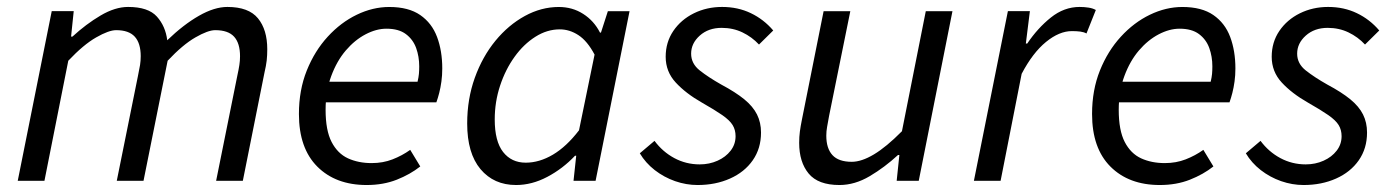

<svg xmlns="http://www.w3.org/2000/svg" viewBox="-20 -518 3993 550"><path d="M30.8 0 128.2 -486.1H191.2L183.6 -413.2H187.6Q226.4 -448.9 268 -473.5Q309.6 -498.1 346.9 -498.1Q404.7 -498.1 429.4 -470.5Q454.1 -443 459.1 -402.7Q505.7 -447.6 549.9 -472.8Q594.1 -498.1 631.4 -498.1Q692.2 -498.1 718.9 -465.6Q745.6 -433.1 745.6 -376.9Q745.6 -359.7 744 -344.8Q742.3 -329.9 737.6 -310L675.6 0H599.1L659.6 -300.1Q663.9 -319.8 665.7 -331.9Q667.6 -344 667.6 -356.8Q667.6 -394.2 650.6 -412.9Q633.6 -431.6 596.5 -431.6Q575.8 -431.6 539.7 -410.8Q503.6 -390.1 460.2 -344L391.1 0H314.5L375.1 -300.1Q379.3 -319.8 381.2 -331.9Q383.1 -344 383.1 -356.8Q383.1 -394.2 366.1 -412.9Q349.1 -431.6 312.7 -431.6Q291.7 -431.6 255.4 -410.8Q219.1 -390.1 175.6 -344L107.3 0Z M1030.4 12Q941.6 12 888.9 -40.8Q836.3 -93.5 836.3 -191.4Q836.3 -260 858.8 -316Q881.3 -372 918.7 -412.8Q956 -453.6 1002 -475.8Q1047.9 -498 1095.1 -498Q1150.4 -498 1183.8 -474.9Q1217.1 -451.9 1232 -412.1Q1246.9 -372.2 1246.9 -322Q1246.9 -302.3 1244.5 -284.8Q1242.1 -267.2 1238.2 -251.9Q1234.3 -236.7 1230 -224.8H893.4L901.2 -283.9H1176.1Q1179.1 -296.5 1180 -306.1Q1180.9 -315.7 1180.9 -328Q1180.9 -355.9 1172.1 -380.4Q1163.2 -405 1142.6 -420.4Q1122 -435.8 1087 -435.8Q1058 -435.8 1027.2 -419.7Q996.4 -403.6 970.6 -373.5Q944.8 -343.3 928.8 -300Q912.7 -256.7 912.7 -203.2Q912.7 -144.5 929.9 -111.3Q947.1 -78.1 976.9 -64.4Q1006.7 -50.8 1044.6 -50.8Q1077.1 -50.8 1104.5 -61.5Q1131.8 -72.1 1155.1 -88.7L1183.9 -41.2Q1155 -18.4 1116.5 -3.2Q1078 12 1030.4 12Z M1458.3 12Q1394.6 12 1356.4 -33.5Q1318.3 -79.1 1318.3 -164.3Q1318.3 -234.5 1340.1 -295.1Q1361.9 -355.7 1399.1 -401.1Q1436.3 -446.4 1483.4 -472.2Q1530.5 -498 1580.7 -498Q1619.8 -498 1650.7 -478.1Q1681.6 -458.3 1698.7 -424.7H1701.5L1721.3 -486H1783.4L1686.1 0H1622.9L1630.6 -71.9H1627.2Q1592.1 -34.7 1547.9 -11.4Q1503.7 12 1458.3 12ZM1486 -52Q1525 -52 1563.9 -75Q1602.8 -98 1638.6 -144.7L1683.2 -361.6Q1662.6 -400.5 1637.1 -417.2Q1611.6 -433.9 1583.6 -433.9Q1547.2 -433.9 1513.7 -412.7Q1480.1 -391.5 1454 -355.2Q1427.8 -318.8 1412.5 -272.5Q1397.2 -226.3 1397.2 -175.8Q1397.2 -113.3 1421.1 -82.7Q1445.1 -52 1486 -52Z M1978.2 12Q1945.7 12 1913.8 0.9Q1881.9 -10.3 1855.5 -30.8Q1829.1 -51.4 1812.8 -78.9L1854.9 -114.5Q1878.2 -83.1 1911.7 -65.1Q1945.3 -47.1 1984.4 -47.1Q2012 -47.1 2035.4 -57.6Q2058.9 -68.1 2073 -86.4Q2087.1 -104.6 2087.1 -127.9Q2087.1 -145.9 2078.7 -159.7Q2070.3 -173.4 2049.1 -188.2Q2027.9 -202.9 1990.5 -224.2Q1944.6 -250.3 1915.8 -281.5Q1886.9 -312.7 1886.9 -355.4Q1886.9 -397.1 1908.8 -429.4Q1930.8 -461.7 1967.6 -479.9Q2004.5 -498.1 2048.5 -498.1Q2093.9 -498.1 2130.8 -480.3Q2167.8 -462.6 2195 -430.7L2154.2 -390.4Q2133.9 -412.2 2106.8 -425.2Q2079.7 -438.2 2047.2 -438.2Q2009.3 -438.2 1984.5 -416Q1959.8 -393.9 1959.8 -364.3Q1959.8 -335.7 1984.5 -316.2Q2009.3 -296.6 2046.1 -275.8Q2087.2 -253.9 2112.1 -233.5Q2137 -213.1 2148.5 -190.1Q2160 -167.1 2160 -138.3Q2160 -92.7 2136.3 -58.8Q2112.6 -24.9 2071.2 -6.5Q2029.8 12 1978.2 12Z M2384.6 12Q2323.6 12 2296.5 -20.8Q2269.3 -53.6 2269.3 -108.9Q2269.3 -126.3 2271.3 -141.2Q2273.3 -156.2 2277.3 -176L2339.3 -486H2415.8L2355 -186.1Q2351.6 -167.2 2349.3 -154.6Q2347 -142 2347 -129.5Q2347 -92.7 2364.7 -73.6Q2382.3 -54.5 2419.9 -54.5Q2447.9 -54.5 2483.4 -75.7Q2518.9 -96.9 2563.7 -142.1L2632 -486H2708.4L2611.8 0H2548.6L2556.3 -73.9H2552.3Q2514 -38.5 2471.3 -13.3Q2428.6 12 2384.6 12Z M2769.8 0 2867.2 -486.1H2930.2L2918.6 -393.2H2922.6Q2952.3 -437.4 2990.2 -467.7Q3028.1 -498.1 3072.6 -498.1Q3086.1 -498.1 3098.1 -496.2Q3110.2 -494.4 3119.1 -489.4L3092.3 -422.1Q3084.9 -426.2 3074.3 -427.6Q3063.7 -428.9 3050.5 -428.9Q3014.4 -428.9 2976.3 -397.8Q2938.2 -366.7 2906.6 -306.5L2846.3 0Z M3302.4 12Q3213.6 12 3160.9 -40.8Q3108.3 -93.5 3108.3 -191.4Q3108.3 -260 3130.8 -316Q3153.3 -372 3190.7 -412.8Q3228 -453.6 3274 -475.8Q3319.9 -498 3367.1 -498Q3422.4 -498 3455.8 -474.9Q3489.1 -451.9 3504 -412.1Q3518.9 -372.2 3518.9 -322Q3518.9 -302.3 3516.5 -284.8Q3514.1 -267.2 3510.2 -251.9Q3506.3 -236.7 3502 -224.8H3165.4L3173.2 -283.9H3448.1Q3451.1 -296.5 3452 -306.1Q3452.9 -315.7 3452.9 -328Q3452.9 -355.9 3444.1 -380.4Q3435.2 -405 3414.6 -420.4Q3394 -435.8 3359 -435.8Q3330 -435.8 3299.2 -419.7Q3268.4 -403.6 3242.6 -373.5Q3216.8 -343.3 3200.8 -300Q3184.7 -256.7 3184.7 -203.2Q3184.7 -144.5 3201.9 -111.3Q3219.1 -78.1 3248.9 -64.4Q3278.7 -50.8 3316.6 -50.8Q3349.1 -50.8 3376.5 -61.5Q3403.8 -72.1 3427.1 -88.7L3455.9 -41.2Q3427 -18.4 3388.5 -3.2Q3350 12 3302.4 12Z M3714.2 12Q3681.7 12 3649.8 0.9Q3617.9 -10.3 3591.5 -30.8Q3565.1 -51.4 3548.8 -78.9L3590.9 -114.5Q3614.2 -83.1 3647.7 -65.1Q3681.3 -47.1 3720.4 -47.1Q3748 -47.1 3771.4 -57.6Q3794.9 -68.1 3809 -86.4Q3823.1 -104.6 3823.1 -127.9Q3823.1 -145.9 3814.7 -159.7Q3806.3 -173.4 3785.1 -188.2Q3763.9 -202.9 3726.5 -224.2Q3680.6 -250.3 3651.8 -281.5Q3622.9 -312.7 3622.9 -355.4Q3622.9 -397.1 3644.8 -429.4Q3666.8 -461.7 3703.6 -479.9Q3740.5 -498.1 3784.5 -498.1Q3829.9 -498.1 3866.8 -480.3Q3903.8 -462.6 3931 -430.7L3890.2 -390.4Q3869.9 -412.2 3842.8 -425.2Q3815.7 -438.2 3783.2 -438.2Q3745.3 -438.2 3720.5 -416Q3695.8 -393.9 3695.8 -364.3Q3695.8 -335.7 3720.5 -316.2Q3745.3 -296.6 3782.1 -275.8Q3823.2 -253.9 3848.1 -233.5Q3873 -213.1 3884.5 -190.1Q3896 -167.1 3896 -138.3Q3896 -92.7 3872.3 -58.8Q3848.6 -24.9 3807.2 -6.5Q3765.8 12 3714.2 12Z"/></svg>

Font: Source Sans 3
Style: Italic
Weight: 200
Italic angle: -11°
Designer: Paul D. Hunt
Foundry: Adobe
Version: Version 3.046;hotconv 1.0.118;makeotfexe 2.5.65603